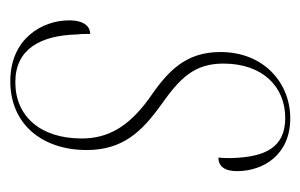

<svg xmlns="http://www.w3.org/2000/svg" viewBox="-128 -460 597 382"><g transform="rotate(90 171.0 -268.5)"><path d="M141 10C228 10 278 -55 278 -142C278 -214 241 -252 188 -290C136 -327 106 -355 106 -414C106 -493 153 -537 214 -537C274 -537 292 -496 294 -430C294 -422 294 -413 293 -404C310 -404 320 -416 320 -441C320 -493 288 -547 215 -547C144 -547 83 -494 83 -408C83 -337 123 -302 177 -265C233 -224 255 -183 255 -132C255 -50 211 0 143 0C77 0 50 -50 48 -123C47 -131 47 -140 47 -149C34 -149 20 -139 20 -107C20 -54 56 10 141 10Z"/></g></svg>

Font: Noto Serif Display Condensed Thin
Style: Italic
Weight: 100
Width: 3
Italic angle: -12°
Designer: Monotype Design Team
Foundry: Monotype Imaging Inc.
Version: Version 2.009